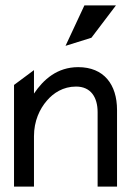

<svg xmlns="http://www.w3.org/2000/svg" viewBox="-20 -692 490 712"><path d="M223 -522 319 -552 410 -672H293ZM414 0V-284C414 -379 365 -443 270 -443C192 -443 141 -397 106 -345V-432L32 -377V0H106V-187C106 -243 127 -288 154 -319C178 -347 214 -371 262 -371C317 -371 342 -331 342 -276V0Z"/></svg>

Font: Charger
Style: Regular
Weight: 400
Designer: Jasper
Foundry: Cannot Into Space Fonts
Version: Version 0.98